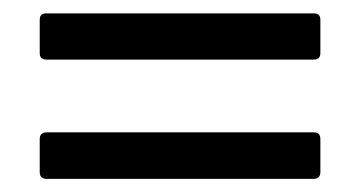

<svg xmlns="http://www.w3.org/2000/svg" viewBox="-20 -465 544 290"><path d="M40 -205.1C40 -198.6 43.3 -195.1 49.8 -194.8H454.1C460.6 -195.1 463.9 -198.6 463.9 -205.1V-254.9C463.9 -261.7 460.6 -265.1 454.1 -265.1H49.8C43.3 -264.8 40 -261.4 40 -254.9ZM40 -384.8C40 -378.3 43.3 -375 49.8 -375H454.1C460.6 -375 463.9 -378.3 463.9 -384.8V-435.1C463.9 -441.6 460.6 -444.8 454.1 -444.8H49.8C43.3 -444.8 40 -441.6 40 -435.1Z"/></svg>

Font: Numans
Style: Regular
Weight: 400
Designer: Jovanny Lemonad
Foundry: Jovanny Lemonad
Version: Version 001.001